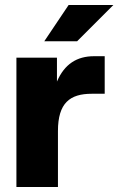

<svg xmlns="http://www.w3.org/2000/svg" viewBox="-20 -752 476 772"><path d="M46 0H213V-225C213 -338 261 -375 349 -375H401V-526H358C289 -526 239 -494 209 -424V-520H46ZM158 -586H290L436 -732H256Z"/></svg>

Font: Aspekta 800
Style: Regular
Weight: 800
Designer: Ivo Dolenc
Version: Version 2.000